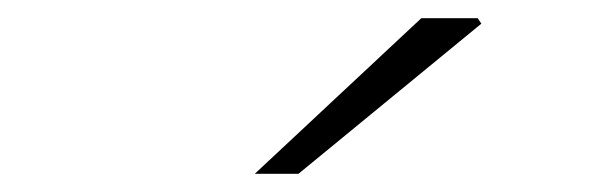

<svg xmlns="http://www.w3.org/2000/svg" viewBox="-20 -817 653 211"><path d="M443 -797H505L509 -791L308 -626H260Z"/></svg>

Font: Nebula Sans Light
Style: Regular
Weight: 300
Italic angle: -9°
Designer: Paul D. Hunt for Adobe (as Source Sans)
Foundry: Nebula Entertainment & Broadcasting LLC
Version: Version 1.010